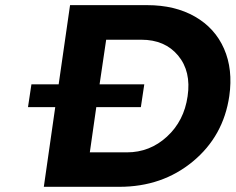

<svg xmlns="http://www.w3.org/2000/svg" viewBox="-20 -720 908 740"><path d="M87.9 -307.1 101.1 -395H206.1L250 -700.2H546.9Q654.3 -700.2 731.4 -656Q808.6 -611.8 843.5 -532.2Q878.4 -452.6 863.8 -350.1Q841.3 -195.3 723.4 -97.7Q605.5 0 439.9 0H148.9L192.9 -307.1ZM326.2 -132.8H469.2Q557.6 -132.8 623.5 -193.4Q689.5 -253.9 703.1 -349.1Q717.3 -444.8 666.5 -505.9Q615.7 -566.9 524.9 -566.9H389.2L363.8 -395H536.1L522.9 -307.1H351.1Z"/></svg>

Font: Trueno SemiBold
Style: Italic
Weight: 600
Designer: Julieta Ulanovsky
Foundry: Julieta Ulanovsky
Version: Version 3.001b | FøM Fix